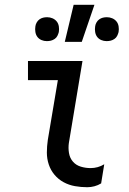

<svg xmlns="http://www.w3.org/2000/svg" viewBox="-20 -775 540 803"><path d="M345 8Q319 8 293.5 3.5Q268 -1 246 -13Q224 -25 208 -44Q192 -63 184 -87Q176 -111 176 -137Q176 -163 180 -190L222 -440H97V-520H325L268 -177Q265 -156 268.5 -135Q272 -114 285 -99Q298 -84 318 -78Q338 -72 359 -72Q374 -72 388.5 -76Q403 -80 416 -88L403 -8Q390 0 375 4Q360 8 345 8ZM426 -603Q414 -603 403.5 -607.5Q393 -612 386.5 -620.5Q380 -629 378 -641Q376 -653 378 -665Q379 -673 383.5 -681Q388 -689 395 -694Q402 -699 410 -701Q418 -703 427 -703Q439 -703 449.5 -698.5Q460 -694 467 -685.5Q474 -677 476 -665Q478 -653 476 -641Q474 -633 470 -625Q466 -617 458.5 -612Q451 -607 443 -605Q435 -603 426 -603ZM176 -603Q164 -603 153.5 -607.5Q143 -612 136.5 -620.5Q130 -629 128 -641Q126 -653 128 -665Q129 -673 133.5 -681Q138 -689 145 -694Q152 -699 160 -701Q168 -703 177 -703Q189 -703 199.5 -698.5Q210 -694 217 -685.5Q224 -677 226 -665Q228 -653 226 -641Q224 -633 220 -625Q216 -617 208.5 -612Q201 -607 193 -605Q185 -603 176 -603ZM251 -600 288 -755H375L322 -600Z"/></svg>

Font: Iosevka Medium Oblique
Style: Regular
Weight: 500
Italic angle: -9°
Monospace: yes
Designer: Belleve Invis
Foundry: Belleve Invis
Version: Version 32.5.0; ttfautohint (v1.8.4)